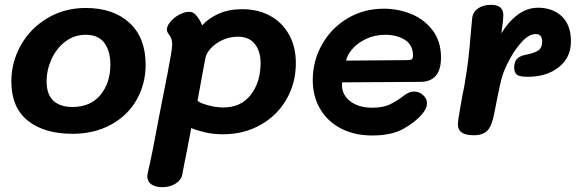

<svg xmlns="http://www.w3.org/2000/svg" viewBox="-20 -551 2394 795"><path d="M27 -214Q27 -294 66.5 -364Q106 -434 176.5 -476Q247 -518 335 -518Q449 -518 516 -456.5Q583 -395 583 -283Q583 -203 545.5 -137.5Q508 -72 439 -34.5Q370 3 280 3Q163 3 95 -51.5Q27 -106 27 -214ZM437 -283Q437 -340 412 -373.5Q387 -407 335 -407Q287 -407 250 -378.5Q213 -350 193 -305.5Q173 -261 173 -214Q173 -160 201 -134Q229 -108 280 -108Q355 -108 396 -158Q437 -208 437 -283Z M1205 -290Q1205 -207 1166 -139.5Q1127 -72 1058 -33.5Q989 5 903 5Q861 5 824.5 -4Q788 -13 772 -21L752 83Q747 106 743 128Q739 150 735 170Q731 194 707.5 209Q684 224 652 224Q624 224 607 212.5Q590 201 590 179Q590 174 592 164Q610 89 638 -65Q639 -69 648 -116Q653 -140 673 -243Q693 -346 693 -366Q693 -390 683 -403Q671 -418 671 -428Q671 -444 686 -461.5Q701 -479 722.5 -490.5Q744 -502 763 -502Q778 -502 788 -492Q806 -474 817 -446Q843 -475 885 -494Q927 -513 983 -513Q1049 -513 1099.5 -485Q1150 -457 1177.5 -406.5Q1205 -356 1205 -290ZM1059 -290Q1059 -339 1035 -369Q1011 -399 966 -399Q930 -399 900.5 -385Q871 -371 852.5 -350.5Q834 -330 831 -312Q819 -252 808 -189L798 -135Q801 -127 836.5 -116.5Q872 -106 905 -106Q978 -106 1018.5 -158.5Q1059 -211 1059 -290Z M1275 -219Q1275 -299 1313.5 -367Q1352 -435 1419 -475Q1486 -515 1569 -515Q1630 -515 1684 -492.5Q1738 -470 1772 -424.5Q1806 -379 1806 -313Q1806 -212 1720 -212L1397 -210L1396 -199Q1396 -158 1430.5 -131.5Q1465 -105 1522 -105Q1565 -105 1594 -118.5Q1623 -132 1652 -155Q1675 -172 1694 -172Q1715 -172 1731.5 -157.5Q1748 -143 1748 -123Q1748 -103 1729 -80Q1701 -46 1651 -18Q1601 10 1522 10Q1447 10 1391 -19.5Q1335 -49 1305 -101Q1275 -153 1275 -219ZM1663 -302Q1680 -302 1685 -305.5Q1690 -309 1690 -321Q1690 -365 1656.5 -386Q1623 -407 1576 -407Q1531 -407 1495 -389.5Q1459 -372 1438 -347Q1417 -322 1413 -300Z M2344 -379Q2344 -313 2294 -273Q2244 -233 2164 -233Q2131 -233 2120 -242Q2109 -251 2109 -271Q2109 -294 2120 -306.5Q2131 -319 2156 -324Q2189 -330 2207 -341Q2225 -352 2225 -379Q2225 -410 2198 -410Q2171 -410 2142.5 -379.5Q2114 -349 2092 -308.5Q2070 -268 2061 -240Q2051 -207 2039.5 -147.5Q2028 -88 2027 -84Q2017 -29 1998 -10Q1979 9 1942 9Q1876 9 1876 -35Q1876 -52 1885 -101Q1894 -150 1896 -163Q1902 -188 1905 -210Q1914 -263 1919 -304.5Q1924 -346 1931 -432L1935 -474Q1937 -500 1958.5 -515.5Q1980 -531 2013 -531Q2064 -531 2064 -489Q2064 -466 2059 -436L2056 -413Q2084 -460 2123 -489.5Q2162 -519 2208 -519Q2268 -519 2306 -483.5Q2344 -448 2344 -379Z"/></svg>

Font: Mali
Style: Bold Italic
Weight: 700
Italic angle: -10°
Version: Version 1.000; ttfautohint (v1.6)